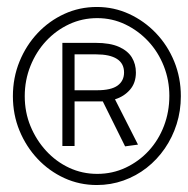

<svg xmlns="http://www.w3.org/2000/svg" viewBox="-20 -551 540 551"><path d="M339 -131 275 -260H194V-132H159V-428H254Q296 -428 321.5 -416.5Q347 -405 358.5 -386Q370 -367 370 -343Q370 -313 353 -293.5Q336 -274 310 -266L376 -136ZM194 -292H259Q299 -292 317.5 -305.5Q336 -319 336 -343Q336 -369 315.5 -382Q295 -395 256 -395H194ZM258 -20Q208 -20 164.5 -40Q121 -60 88 -95Q55 -130 36 -176Q17 -222 17 -275Q17 -328 36 -374.5Q55 -421 88 -456Q121 -491 164.5 -511Q208 -531 258 -531Q307 -531 350.5 -511Q394 -491 427.5 -456Q461 -421 480 -374.5Q499 -328 499 -275Q499 -233 487 -195Q475 -157 453 -125Q431 -93 401 -69.5Q371 -46 334.5 -33Q298 -20 258 -20ZM259 -52Q303 -52 341 -70Q379 -88 407 -118.5Q435 -149 450.5 -189.5Q466 -230 466 -276Q466 -321 450 -361.5Q434 -402 405.5 -432.5Q377 -463 339.5 -481Q302 -499 259 -499Q216 -499 178.5 -481.5Q141 -464 112.5 -433.5Q84 -403 67.5 -362Q51 -321 51 -275Q51 -229 67.5 -189Q84 -149 112.5 -118Q141 -87 178.5 -69.5Q216 -52 259 -52Z"/></svg>

Font: Inconsolata Light
Style: Regular
Weight: 300
Designer: Raph Levien, Cyreal, Brenton Simpson
Foundry: Raph Levien, Cyreal, Google
Version: Version 3.001